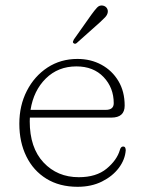

<svg xmlns="http://www.w3.org/2000/svg" viewBox="-20 -690 539 720"><path d="M447.5 -294Q447.5 -249 397.5 -249H92Q91.5 -242 91.5 -235Q91.5 -136 143.2 -80.8Q195 -25.5 275.5 -25.5Q341 -25.5 379.8 -57.5Q418.5 -89.5 429.5 -127.5Q433 -140.5 441.5 -140.5Q447.5 -140.5 449.5 -136.2Q451.5 -132 451.5 -126.5Q449 -91.5 425.5 -60.2Q402 -29 362.2 -9.2Q322.5 10.5 271 10.5Q203 10.5 154 -19.8Q105 -50 78.8 -103.5Q52.5 -157 52.5 -226Q52.5 -294.5 80.8 -349.5Q109 -404.5 158.2 -436.8Q207.5 -469 270.5 -469Q320.5 -469 360.5 -447.2Q400.5 -425.5 424 -386.2Q447.5 -347 447.5 -294ZM266.5 -441Q198 -441 152 -395.8Q106 -350.5 94.5 -278H376.5Q406.5 -278 406.5 -303Q406.5 -361 368.5 -401Q330.5 -441 266.5 -441ZM322 -634Q335 -652 344.2 -661.8Q353.5 -671.5 366 -669Q375.5 -667 380.5 -659.8Q385.5 -652.5 384 -643.5Q382.5 -634 374.2 -625.2Q366 -616.5 355.5 -607L267.5 -528.5Q261.5 -523.5 256 -528Q252.5 -530.5 253.8 -534.5Q255 -538.5 257 -542Z"/></svg>

Font: Fraunces 9pt S100 Thin
Style: Regular
Weight: 100
Version: Version 1.000; ttfautohint (v1.8.3)